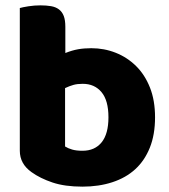

<svg xmlns="http://www.w3.org/2000/svg" viewBox="-20 -681 630 717"><path d="M54 -651Q64 -654 86 -657.5Q108 -661 131 -661Q153 -661 170.5 -658Q188 -655 200 -646Q212 -637 218 -621.5Q224 -606 224 -581V-483Q249 -493 271.5 -497Q294 -501 321 -501Q369 -501 412 -484Q455 -467 488 -434.5Q521 -402 540 -354Q559 -306 559 -243Q559 -178 539.5 -129.5Q520 -81 485 -49Q450 -17 399.5 -0.5Q349 16 288 16Q222 16 176 0.5Q130 -15 98 -38Q54 -69 54 -118ZM288 -118Q334 -118 359.5 -149.5Q385 -181 385 -243Q385 -306 359 -337Q333 -368 289 -368Q269 -368 254.5 -364Q240 -360 223 -352V-134Q234 -127 249.5 -122.5Q265 -118 288 -118Z"/></svg>

Font: Baloo Cyrillic
Style: Regular
Weight: 400
Designer: Ek Type, Denis Ignatov
Foundry: Ek Type
Version: Version 1.50 July 26, 2019